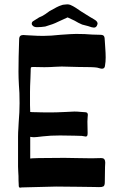

<svg xmlns="http://www.w3.org/2000/svg" viewBox="-20 -861 554 883"><path d="M66 -15Q65 -26 65 -52Q65 -60 64 -69.5Q63 -79 63 -95V-232Q63 -252 64.5 -271Q66 -290 66 -299Q70 -345 70 -387Q70 -439 67 -469Q65 -503 65 -531Q65 -594 68 -678Q68 -691 73 -695.5Q78 -700 87 -700L102 -699Q111 -699 131 -697.5Q151 -696 180 -696Q213 -696 258 -701Q312 -705 330 -705Q371 -705 405 -702L441 -701Q454 -701 458 -695Q462 -689 462 -673Q462 -664 464 -642Q466 -616 466 -597Q466 -577 463 -560Q462 -545 449 -545Q445 -545 438 -547Q431 -549 427 -550Q412 -553 340 -553L302 -554Q289 -555 264 -555Q246 -555 237 -554Q207 -552 184 -552L131 -553Q123 -553 122 -549.5Q121 -546 121 -533Q121 -515 120 -502Q118 -462 118 -437V-378Q118 -357 119 -346Q127 -345 146 -345Q163 -344 216 -344Q238 -344 280 -346Q312 -348 322 -348Q336 -348 350 -346.5Q364 -345 371 -345Q384 -345 384 -333Q384 -329 383 -321.5Q382 -314 382 -302L383 -249Q383 -240 381 -236.5Q379 -233 374 -233Q371 -233 365.5 -234.5Q360 -236 356 -236Q347 -236 322.5 -237Q298 -238 256 -238Q211 -238 178 -234Q145 -230 138 -230Q127 -230 125 -231Q120 -231 119 -232V-132Q126 -132 130 -133L158 -134L276 -135Q312 -135 333 -134L402 -133L444 -134Q456 -134 460 -128.5Q464 -123 464 -113L463 -93L462 -23Q462 -7 455 -3.5Q448 0 435 -0.5Q422 -1 414 -1Q371 -1 340 -2L238 -3Q226 -3 118 0L80 1L74 2Q68 2 67 -1.5Q66 -5 66 -15ZM385 -741 358 -748Q341 -755 323 -766L291 -781L245 -760Q226 -750 188 -739Q168 -736 150 -736Q139 -736 132.5 -741Q126 -746 126 -752Q126 -760 133 -764L160 -781Q163 -782 173.5 -787Q184 -792 208 -810Q248 -833 260 -836Q269 -840 278 -840Q282 -841 289 -841Q297 -841 303.5 -838.5Q310 -836 316 -832.5Q322 -829 327 -826Q356 -806 373 -796L394 -783Q395 -782 413.5 -771.5Q432 -761 428 -749Q424 -734 412 -734Q404 -734 385 -741Z"/></svg>

Font: Barriecito
Style: Regular
Weight: 400
Designer: Pablo Cosgaya & Sergio Jiménez
Foundry: Pablo Cosgaya & Sergio Jiménez
Version: Version 1.001